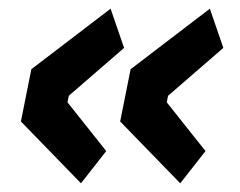

<svg xmlns="http://www.w3.org/2000/svg" viewBox="-20 -494 551 441"><path d="M224 -147 166 -73 28 -215 52 -335 234 -474 265 -384 138 -274 135 -259ZM452 -147 394 -73 256 -215 280 -335 462 -474 493 -384 366 -274 363 -259Z"/></svg>

Font: IBM Plex Sans Condensed
Style: Bold Italic
Weight: 700
Width: 3
Italic angle: -11.31°
Designer: Mike Abbink, Paul van der Laan, Pieter van Rosmalen
Foundry: Bold Monday
Version: Version 3.201